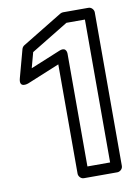

<svg xmlns="http://www.w3.org/2000/svg" viewBox="-86 -794 631 876"><g transform="rotate(-10 229.5 -356.0)"><path d="M360.9 -25H255.8V-544C255.8 -544 259 -582.6 221.3 -567.1L83.4 -510.4L102.7 -581.8L275.2 -687H360.9ZM385.9 25C396.6 25 410.9 15.1 410.9 0V-712C410.9 -722.7 401 -737 385.9 -737H268.2C264.7 -737 259.1 -735.7 255.2 -733.3L68.2 -619.3C63.8 -616.7 58.8 -610.8 57.1 -604.5L21.9 -474.5C9 -426.9 55.5 -444.9 55.5 -444.9L205.8 -506.7V0C205.8 10.7 215.7 25 230.8 25Z"/></g></svg>

Font: Asimov
Style: WidOu
Weight: 500
Designer: Google
Version: Version 2.000980; 2014